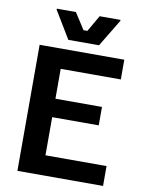

<svg xmlns="http://www.w3.org/2000/svg" viewBox="-92 -910 733 975"><g transform="rotate(10 274.0 -423.0)"><path d="M364.2 -700 449.2 -840.8V-845.8H341.7L293.3 -761.7H273.3L219.2 -845.8H120.8V-840.8L205.8 -700ZM508.3 0V-102.5H193.3V-299.2H433.3V-394.2H193.3V-548.3H503.3V-650H66.7V0Z"/></g></svg>

Font: Familjen Grotesk SemiBold
Style: Regular
Weight: 600
Designer: Anders Wikstroem, Jonas Baeckman, Matilda Gysing, Kristian Moeller
Foundry: Familjen STHLM AB
Version: Version 2.000